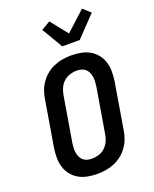

<svg xmlns="http://www.w3.org/2000/svg" viewBox="-179 -1092 958 1198"><g transform="rotate(-20 300.0 -493.0)"><path d="M256 8Q223 8 191.5 2Q160 -4 133.5 -19Q107 -34 88 -58Q69 -82 60 -111.5Q51 -141 51 -173.5Q51 -206 56 -238L107 -543Q111 -570 121 -597.5Q131 -625 148.5 -649.5Q166 -674 189.5 -692.5Q213 -711 240.5 -722.5Q268 -734 296.5 -738.5Q325 -743 353 -743Q386 -743 417.5 -737Q449 -731 475.5 -716Q502 -701 521 -677Q540 -653 549 -623.5Q558 -594 558 -561.5Q558 -529 553 -497L502 -192Q498 -165 488 -137.5Q478 -110 460.5 -85.5Q443 -61 419.5 -42.5Q396 -24 368.5 -12.5Q341 -1 312.5 3.5Q284 8 256 8ZM257 -93Q280 -93 303.5 -100.5Q327 -108 344.5 -125Q362 -142 372 -164Q382 -186 385 -209L436 -513Q438 -529 438.5 -544.5Q439 -560 436 -575Q433 -590 426.5 -603Q420 -616 408.5 -625.5Q397 -635 382 -638.5Q367 -642 352 -642Q329 -642 306 -634.5Q283 -627 265 -610Q247 -593 237.5 -571Q228 -549 224 -526L173 -222Q171 -206 170.5 -190.5Q170 -175 173 -160Q176 -145 182.5 -132Q189 -119 200.5 -109.5Q212 -100 227 -96.5Q242 -93 257 -93ZM321 -815 239 -954 298 -989 388 -876 517 -994 566 -950 437 -815Z"/></g></svg>

Font: Iosevka Aile
Style: Bold Italic
Weight: 700
Italic angle: -9°
Designer: Belleve Invis
Foundry: Belleve Invis
Version: Version 28.0.1; ttfautohint (v1.8.4)